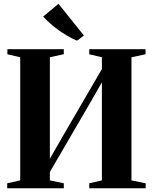

<svg xmlns="http://www.w3.org/2000/svg" viewBox="-20 -1006 817 1026"><path d="M18.5 0V-26.5L88 -42V-700L19.5 -716V-743H321V-716.5L246.5 -700V-157.5L313.5 -274.5L524.5 -637V-700L457 -716V-743H757.5V-716L682.5 -700V-42L758.5 -26.5V0H457V-26.5L524.5 -42V-566L469.5 -470L246.5 -87V-42L321 -26.5V0ZM390.5 -789Q365.5 -799.5 340 -814.5Q314.5 -829.5 290.2 -847Q266 -864.5 245.8 -882.8Q225.5 -901 210.5 -917.5L292.5 -985.5L428.5 -816L392 -789Z"/></svg>

Font: Merriweather 120pt
Style: Bold
Weight: 700
Designer: Eben Sorkin
Foundry: Eben Sorkin
Version: Version 2.100